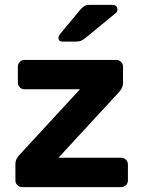

<svg xmlns="http://www.w3.org/2000/svg" viewBox="-20 -765 581 785"><path d="M43 0ZM503 -93V-27Q503 -16 495 -8Q487 0 476 0H70Q59 0 51 -8Q43 -16 43 -27V-95Q43 -113 57 -129L307 -400H80Q69 -400 61 -408Q53 -416 53 -427V-493Q53 -504 61 -512Q69 -520 80 -520H456Q467 -520 475 -512Q483 -504 483 -493V-425Q483 -409 469 -391L219 -120H476Q487 -120 495 -112Q503 -104 503 -93ZM346 -745H441Q450 -745 455 -739.5Q460 -734 460 -725Q460 -718 455 -713L332 -612Q321 -603 312.5 -599Q304 -595 290 -595H235Q219 -595 219 -611Q219 -617 224 -624L309 -726Q320 -738 327 -741.5Q334 -745 346 -745Z"/></svg>

Font: Hezaedrus Medium
Style: Regular
Weight: 500
Designer: Hubert & Fischer
Foundry: Hubert & Fischer
Version: Version 1.10;September 3, 2019;FontCreator 11.5.0.2425 64-bi